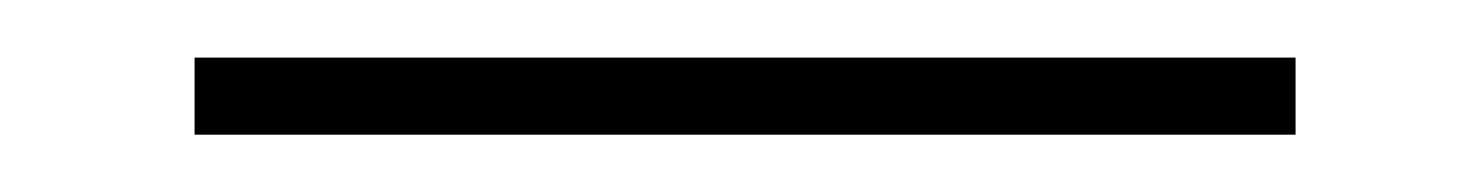

<svg xmlns="http://www.w3.org/2000/svg" viewBox="-20 99 517 67"><path d="M47.9 119.1H432.1V146H47.9Z"/></svg>

Font: Dehuti Alt
Style: Bold
Weight: 700
Version: Version 1.2